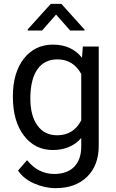

<svg xmlns="http://www.w3.org/2000/svg" viewBox="-20 -770 601 998"><path d="M298.8 -750H244.1L124 -617.2V-611.3H198.7L271.5 -694.3L344.7 -611.3H419.4V-616.2ZM46.9 -268.6C46.9 -182.6 65.9 -114.7 104.5 -64.9C142.6 -15.1 192.4 9.8 254.4 9.8C316.9 9.8 366.2 -11.2 402.3 -52.7V-7.3C402.3 82.5 350.6 134.3 262.7 134.3C206.5 134.3 159.2 110.4 120.6 62.5L73.7 116.7C92.8 145 120.6 167.5 157.2 183.6C193.8 199.7 231 208 269 208C337.4 208 392.1 188.5 432.6 148.9C473.1 109.4 493.2 55.7 493.2 -12.7V-528.3H410.6L406.2 -469.7C370.1 -515.1 319.8 -538.1 255.4 -538.1C192.4 -538.1 142.1 -513.7 104 -465.3C65.9 -416.5 46.9 -351.1 46.9 -268.6ZM137.7 -258.3C137.7 -392.6 189.9 -461.4 277.8 -461.4C333 -461.4 374.5 -436 402.3 -385.7V-144.5C375.5 -92.8 334 -66.9 276.9 -66.9C232.9 -66.9 198.7 -84 174.3 -118.2C149.9 -151.9 137.7 -198.7 137.7 -258.3Z"/></svg>

Font: Roboto
Style: Regular
Weight: 400
Designer: Google
Version: Version 2.137; 2017